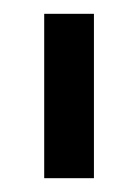

<svg xmlns="http://www.w3.org/2000/svg" viewBox="-20 -704 199 278"><path d="M116 -446H44V-684H116Z"/></svg>

Font: Hind Siliguri Fixed
Style: Regular
Weight: 400
Designer: Jyotish Sonowal
Foundry: Indian Type Foundry
Version: Version 1.001;October 28, 2021;FontCreator 12.0.0.2565 64-bi